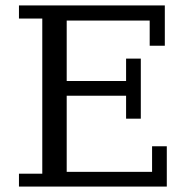

<svg xmlns="http://www.w3.org/2000/svg" viewBox="-20 -687 707 707"><path d="M49.8 0V-47.4H135.7V-618.7H49.8V-667H586.9V-518.6H531.2V-611.3H225.6V-388.7H444.3V-471.2H498.5V-250H444.3V-334.5H225.6V-54.2H540V-148.4H594.2V0Z"/></svg>

Font: KhunPaOh
Style: Regular
Weight: 400
Designer: Khon Soe Zaw Thu
Version: Version 1.00 July 11, 2016, initial release